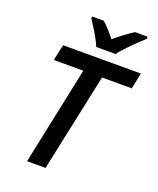

<svg xmlns="http://www.w3.org/2000/svg" viewBox="-167 -1030 929 1130"><g transform="rotate(20 297.5 -465.5)"><path d="M257.8 0H142.1L271 -613.8H85.9L107.9 -713.9H595.2L574.2 -613.8H388.2ZM210.9 -931.2H283.7Q317.4 -902.8 362.8 -844.2Q423.8 -895.5 479 -931.2H558.1V-918Q519 -883.3 475.6 -838.6Q432.1 -793.9 416 -771H294.9Q273.4 -824.7 210.9 -918Z"/></g></svg>

Font: Open Sans Semibold
Style: Italic
Weight: 600
Italic angle: -12°
Foundry: Ascender Corporation
Version: Version 1.10